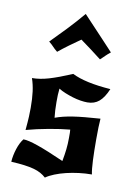

<svg xmlns="http://www.w3.org/2000/svg" viewBox="-90 -835 640 922"><g transform="rotate(10 230.0 -374.0)"><path d="M190 -403Q188 -387 187.5 -372Q187 -357 187 -337Q187 -317 188 -297Q189 -277 191 -261Q210 -268 230.5 -273Q251 -278 276.5 -282Q302 -286 334 -289Q366 -292 409 -295Q406 -260 406 -193Q406 -136 408 -91.5Q410 -47 415 -24Q384 -24 352 -20Q320 -16 291 -9Q262 -2 237 8Q212 18 195 30Q183 19 168.5 11Q154 3 134 -2.5Q114 -8 87 -11.5Q60 -15 23 -17Q25 -48 35.5 -80.5Q46 -113 62 -133Q85 -133 134 -116Q183 -99 264 -63Q270 -95 273 -121.5Q276 -148 276 -177Q276 -195 276 -203Q276 -211 275 -218Q231 -214 173 -203.5Q115 -193 64 -179Q68 -222 69 -245.5Q70 -269 70 -288Q70 -333 65.5 -367Q61 -401 51 -430Q89 -430 133 -443Q177 -456 243 -484Q306 -452 431 -443Q413 -400 390 -380.5Q367 -361 333 -361Q318 -361 299 -364Q280 -367 260.5 -373Q241 -379 222.5 -386.5Q204 -394 190 -403ZM403 -617Q388 -605 380 -597Q372 -589 357 -575Q333 -594 305.5 -614.5Q278 -635 253 -653Q227 -635 199 -614.5Q171 -594 148 -575Q132 -588 124.5 -596.5Q117 -605 102 -617Q137 -652 175.5 -692.5Q214 -733 252 -778Q318 -708 353.5 -670Q389 -632 403 -617Z"/></g></svg>

Font: New Rocker
Style: Regular
Weight: 400
Designer: Pablo Impallari, Brenda Gallo, Rodrigo Fuenzalida
Foundry: Pablo Impallari, Brenda Gallo, Rodrigo Fuenzalida
Version: Version 1.000; ttfautohint (v0.93) -l 8 -r 50 -G 200 -x 14 -